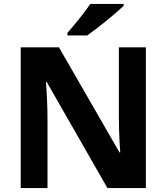

<svg xmlns="http://www.w3.org/2000/svg" viewBox="-20 -954 845 974"><path d="M720 0H525L217 -538H213Q216 -503 218.5 -450.5Q221 -398 221 -352V0H85V-714H279L586 -181H590Q588 -201 586.5 -232.5Q585 -264 584 -298Q583 -332 583 -360V-714H720ZM607 -924Q592 -910 569 -890Q546 -870 519 -848Q492 -826 466.5 -806.5Q441 -787 422 -774H322V-787Q338 -806 359.5 -831.5Q381 -857 402 -884.5Q423 -912 438 -934H607Z"/></svg>

Font: Noto Sans Thai Looped
Style: Bold
Weight: 700
Designer: Sasikarn Vongin, Ben Mitchell
Foundry: The Fontpad Ltd
Version: Version 1.001; ttfautohint (v1.8.4.7-5d5b)